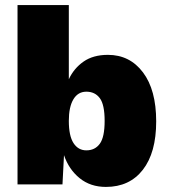

<svg xmlns="http://www.w3.org/2000/svg" viewBox="-20 -726 667 756"><path d="M397 10Q336 10 293.5 -24.5Q251 -59 232 -115L226 0H49V-706H251V-414Q271 -457 309 -483.5Q347 -510 405 -510Q491 -510 543 -441Q595 -372 595 -248Q595 -125 542.5 -57.5Q490 10 397 10ZM320 -134Q354 -134 373 -160Q392 -186 392 -250Q392 -314 373 -339.5Q354 -365 320 -365Q287 -365 269 -335Q251 -305 251 -250Q251 -191 269.5 -162.5Q288 -134 320 -134Z"/></svg>

Font: Work Sans ExtraBold
Style: Regular
Weight: 800
Designer: Wei Huang
Foundry: Wei Huang
Version: Version 2.012; ttfautohint (v1.8.3)